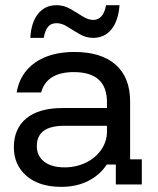

<svg xmlns="http://www.w3.org/2000/svg" viewBox="-20 -710 607 739"><path d="M215.8 9.2Q130.8 9.2 82.1 -32.9Q33.3 -75 33.3 -143.3Q33.3 -215 81.7 -254.6Q130 -294.2 220.8 -294.2H391.7V-316.7Q391.7 -432.5 264.2 -432.5Q160 -432.5 138.3 -354.2H44.2Q56.7 -428.3 115.4 -469.2Q174.2 -510 265.8 -510Q370 -510 425.4 -460.8Q480.8 -411.7 480.8 -319.2V-96.7H525.8V0H425.8V-76.7H390.8Q365 -36.7 320 -13.8Q275 9.2 215.8 9.2ZM228.3 -65.8Q273.3 -65.8 310.8 -84.2Q348.3 -102.5 370 -134.2Q391.7 -165.8 391.7 -203.3V-225.8H226.7Q121.7 -225.8 121.7 -147.5Q121.7 -110 150 -87.9Q178.3 -65.8 228.3 -65.8ZM96.7 -564.2Q100 -624.2 126.7 -657.1Q153.3 -690 197.5 -690Q225.8 -690 250.4 -675.8Q275 -661.7 297.1 -647.5Q319.2 -633.3 339.2 -633.3Q377.5 -633.3 388.3 -690H440Q435.8 -630.8 409.2 -597.5Q382.5 -564.2 338.3 -564.2Q311.7 -564.2 287.1 -578.3Q262.5 -592.5 240.4 -606.7Q218.3 -620.8 197.5 -620.8Q176.7 -620.8 165 -607.1Q153.3 -593.3 148.3 -564.2Z"/></svg>

Font: Funnel Display Light
Style: Regular
Weight: 400
Version: Version 1.000